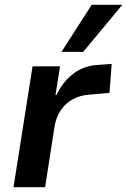

<svg xmlns="http://www.w3.org/2000/svg" viewBox="-20 -776 527 796"><path d="M36 0 115 -501H229L210 -382H214Q240 -437 284 -470.5Q328 -504 387 -507L443 -511L434 -391L344 -383Q310 -380 281 -364Q252 -348 233 -320.5Q214 -293 207 -257L167 0ZM235 -561 360 -756H487L325 -561Z"/></svg>

Font: Nunito Sans 7pt SemiCondensed
Style: Bold Italic
Weight: 700
Width: 4
Italic angle: -9°
Designer: Vernon Adams
Foundry: Vernon Adams
Version: Version 3.101;gftools[0.9.27]